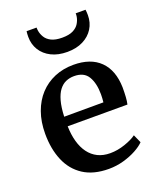

<svg xmlns="http://www.w3.org/2000/svg" viewBox="-151 -906 826 1007"><g transform="rotate(-20 262.0 -403.0)"><path d="M280.5 11Q195 11 139 -25.5Q83 -62 55.8 -126.8Q28.5 -191.5 28.5 -276Q28.5 -343 47.8 -396.5Q67 -450 102 -487.8Q137 -525.5 185.2 -545.8Q233.5 -566 290.5 -566Q386.5 -566 438.8 -514.5Q491 -463 493.5 -367Q493.5 -336 492 -313.2Q490.5 -290.5 486.5 -273H153Q154 -226 164.8 -187.5Q175.5 -149 196 -121.2Q216.5 -93.5 246.2 -78.8Q276 -64 315.5 -64Q356.5 -64 398.5 -78.5Q440.5 -93 463 -110L483.5 -64Q466.5 -46 434.8 -28.8Q403 -11.5 363 -0.2Q323 11 280.5 11ZM153 -326.5 372 -327Q373 -336.5 373.8 -348.8Q374.5 -361 374.5 -371Q374.5 -432.5 351.8 -470.8Q329 -509 274 -509Q249 -509 227.8 -499.8Q206.5 -490.5 190.5 -469.5Q174.5 -448.5 164.8 -413.5Q155 -378.5 153 -326.5ZM286 -640Q234.5 -640 197 -658.8Q159.5 -677.5 139.2 -710.2Q119 -743 119 -784Q119 -791.5 119.5 -800.5Q120 -809.5 121 -815.5H176.5Q176.5 -812 177 -807.2Q177.5 -802.5 178 -797.5Q181 -778.5 191.8 -760.5Q202.5 -742.5 225.2 -731Q248 -719.5 286 -719.5Q324.5 -719.5 347 -731Q369.5 -742.5 380.2 -760.5Q391 -778.5 394 -797Q395 -802.5 395.2 -807.2Q395.5 -812 395 -815.5H450Q451 -809.5 451.5 -800.8Q452 -792 452 -784.5Q452 -743 431.5 -710.2Q411 -677.5 373.8 -658.8Q336.5 -640 286 -640Z"/></g></svg>

Font: Merriweather 28pt SemiBold
Style: Regular
Weight: 600
Version: Version 2.100